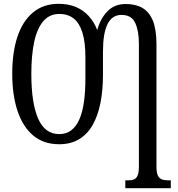

<svg xmlns="http://www.w3.org/2000/svg" viewBox="-20 -745 932 1005"><path d="M636 240V199H650Q669 199 681.5 194Q694 189 700.5 173Q707 157 707 126V-516Q707 -584 687.5 -625.5Q668 -667 616 -667Q567 -667 543 -619Q519 -571 519 -475V-354Q519 -272 505.5 -205Q492 -138 464.5 -90Q437 -42 393.5 -16Q350 10 290 10Q208 10 153.5 -36Q99 -82 71.5 -165Q44 -248 44 -359Q44 -470 71 -552Q98 -634 152.5 -679.5Q207 -725 287 -725Q338 -725 377 -708.5Q416 -692 444 -661.5Q472 -631 489 -588Q505 -647 542 -685.5Q579 -724 638 -724Q690 -724 725.5 -703.5Q761 -683 780 -637Q799 -591 799 -512V128Q799 158 806 173Q813 188 826.5 193.5Q840 199 859 199H874V240ZM290 -43Q327 -43 353 -63Q379 -83 395.5 -120.5Q412 -158 419.5 -212Q427 -266 427 -334V-446Q427 -524 411.5 -574Q396 -624 366 -648Q336 -672 290 -672Q240 -672 207.5 -635Q175 -598 159.5 -528Q144 -458 144 -358Q144 -206 179.5 -124.5Q215 -43 290 -43Z"/></svg>

Font: Noto Serif ExtraCondensed
Style: Regular
Weight: 400
Width: 2
Designer: Monotype Design Team
Foundry: Monotype Imaging Inc.
Version: Version 2.013